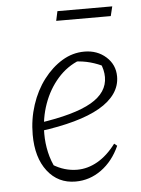

<svg xmlns="http://www.w3.org/2000/svg" viewBox="-50 -695 545 743"><g transform="rotate(-5 223.0 -323.5)"><path d="M214 8Q146 8 105 -45Q64 -98 64 -187Q64 -247 82 -302Q100 -357 132 -399Q164 -441 204.5 -465.5Q245 -490 291 -490Q341 -490 375 -459.5Q409 -429 409 -383Q409 -347 388 -317Q367 -287 327 -264Q287 -241 228 -224.5Q169 -208 93 -198V-230Q232 -250 297 -287.5Q362 -325 362 -385Q362 -413 349 -441L367 -424Q340 -438 311 -446Q282 -454 250 -455L271 -459Q221 -440 184.5 -398.5Q148 -357 128.5 -302Q109 -247 109 -186Q109 -150 117 -114.5Q125 -79 142 -47L128 -66Q152 -51 176 -44Q200 -37 224 -37Q265 -37 303.5 -59Q342 -81 375 -125L386 -116Q360 -58 314.5 -25Q269 8 214 8ZM193 -618 201 -655H414L405 -618Z"/></g></svg>

Font: Piazzolla Thin Thin
Style: Italic
Weight: 250
Italic angle: -11.3°
Version: Version 2.005